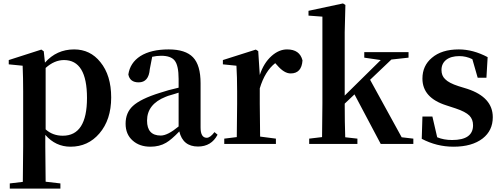

<svg xmlns="http://www.w3.org/2000/svg" viewBox="-20 -839 2929 1119"><path d="M246 -85Q287 -48 346 -48Q487 -48 487 -268Q487 -489 353 -489Q297 -489 246 -443ZM242 -474Q310 -551 412 -551Q506 -551 565 -477Q628 -400 628 -271Q628 -141 559 -61Q493 16 391 16Q304 16 244 -53V16Q244 76 246 220L332 230V260H37V230L113 221Q115 77 115 16V-306Q115 -384 112 -456L31 -464V-489L221 -550L235 -540Z M1021 -299 999 -292 979 -286Q957 -280 946 -275Q837 -232 837 -136Q837 -49 917 -49Q957 -49 1021 -102ZM1248 -54Q1212 15 1134 15Q1046 15 1025 -73Q979 -25 948 -7Q909 16 857 16Q793 16 753 -20Q712 -56 712 -118Q712 -182 754 -221Q799 -263 912 -298Q959 -314 1021 -328V-379Q1021 -457 998 -486Q976 -514 919 -514Q894 -514 867 -508L853 -436Q847 -359 788 -359Q737 -359 728 -405Q738 -473 798 -512Q860 -551 963 -551Q1061 -551 1105 -505Q1149 -459 1149 -354V-96Q1149 -36 1185 -36Q1205 -36 1230 -69Z M1494 -402Q1517 -472 1563 -513Q1606 -551 1653 -551Q1727 -551 1743 -487Q1738 -411 1674 -411Q1636 -411 1595 -459L1584 -471Q1524 -424 1494 -324V-235Q1494 -157 1496 -43L1588 -31V0H1287V-31L1360 -40Q1362 -154 1362 -235V-307Q1362 -392 1358 -456L1279 -464V-489L1471 -550L1485 -541Z M2389 -31V0H2199L2046 -289L1989 -235Q1989 -125 1992 -39L2063 -31V0H1782V-31L1857 -40Q1859 -156 1859 -235V-742L1778 -748V-776L1979 -819L1993 -810L1989 -651V-282L2199 -489L2103 -503V-535H2361V-503L2261 -492L2137 -374L2321 -39Z M2704 -321Q2852 -272 2852 -156Q2852 -78 2793 -32Q2731 16 2623 16Q2525 16 2438 -30L2442 -160H2500L2528 -39Q2566 -23 2615 -23Q2737 -23 2737 -109Q2737 -143 2716 -165Q2693 -188 2636 -207L2581 -225Q2442 -269 2442 -381Q2442 -456 2497 -502Q2554 -551 2654 -551Q2737 -551 2822 -506L2815 -386H2764L2733 -494Q2697 -512 2657 -512Q2608 -512 2580 -490Q2553 -468 2553 -431Q2553 -398 2574 -378Q2596 -355 2652 -337Z"/></svg>

Font: `n[OS CN
Style: <[WOS[P|ûg*[NI>           
Weight: 700
Designer: Ryoko NISHIZUKA ¬âXZm¬º[P (kana & ideographs); Frank Grie√ühammer (Latin, Greek & Cyrillic); Wenlong ZHANG _ e¬á¬ü¬ô (b
Foundry: Adobe Systems Incorporated
Version: Version 1.00 April 7, 2017, initial release